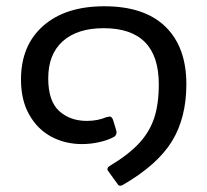

<svg xmlns="http://www.w3.org/2000/svg" viewBox="-20 -515 662 613"><path d="M364 78Q358 78 355 72L326 32Q323 29 323 25Q323 19 330 15Q390 -21 423.5 -57Q457 -93 472 -137.5Q487 -182 487 -246Q487 -425 311 -425Q227 -425 180.5 -383.5Q134 -342 134 -265Q134 -192 169 -160.5Q204 -129 257 -129Q292 -129 320 -141Q328 -143 330 -143Q337 -143 341 -132L351 -99Q352 -97 352 -92Q352 -81 340 -76Q323 -67 296 -61Q269 -55 242 -55Q188 -55 144 -78.5Q100 -102 73.5 -148.5Q47 -195 47 -261Q47 -370 118 -432.5Q189 -495 313 -495Q441 -495 508 -430Q575 -365 575 -246Q575 -139 529 -64Q483 11 373 75Q367 78 364 78Z"/></svg>

Font: Mitr Light
Style: Regular
Weight: 300
Designer: Thanarat Vachiruckul
Foundry: Cadson Demak
Version: Version 1.002